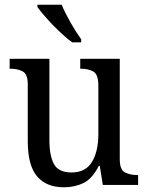

<svg xmlns="http://www.w3.org/2000/svg" viewBox="-20 -786 629 816"><path d="M252 10Q177 10 137.5 -36.5Q98 -83 98 -186V-427Q98 -471 76.5 -482.5Q55 -494 24 -494H21V-536H190V-190Q190 -124 209.5 -88.5Q229 -53 284 -53Q344 -53 371 -98Q398 -143 398 -216V-422Q398 -470 376.5 -482Q355 -494 324 -494H321V-536H489V-109Q489 -64 511.5 -53Q534 -42 564 -42H567V0H417L404 -81H400Q372 -26 334.5 -8Q297 10 252 10ZM287 -606Q262 -624 232 -652.5Q202 -681 176.5 -710Q151 -739 139 -756V-766H242Q256 -732 280 -690Q304 -648 325 -619V-606Z"/></svg>

Font: Noto Serif Khmer SemiCondensed
Style: Regular
Weight: 400
Width: 4
Designer: Danh Hong and the Monotype Design Team
Foundry: Monotype Imaging Inc.
Version: Version 2.004; ttfautohint (v1.8.4.7-5d5b)